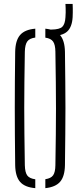

<svg xmlns="http://www.w3.org/2000/svg" viewBox="-20 -950 407 974"><path d="M159 4.5Q105.5 0 81.8 -27.5Q58 -55 57 -112Q56 -196 55.5 -266.5Q55 -337 55 -403Q55 -469 55.5 -538Q56 -607 57 -687Q58 -744.5 81.8 -772.2Q105.5 -800 159 -804.5V-759.5Q129.5 -755.5 118.2 -739.5Q107 -723.5 106 -688Q104.5 -603 103.8 -535.2Q103 -467.5 103 -404Q103 -340.5 103.8 -270.5Q104.5 -200.5 106 -111.5Q107 -75.5 118.2 -60Q129.5 -44.5 159 -40.5ZM210 4.5V-41Q238.5 -45 249.5 -60.8Q260.5 -76.5 261 -111.5Q262.5 -198 263.2 -267Q264 -336 264 -399.2Q264 -462.5 263.2 -531.8Q262.5 -601 261 -688Q260.5 -723 249.5 -739Q238.5 -755 210 -759V-804.5Q262 -799.5 285.2 -771.5Q308.5 -743.5 309.5 -687Q310.5 -607 311.2 -538Q312 -469 312 -403Q312 -337 311.2 -266.5Q310.5 -196 309.5 -112Q308.5 -55.5 285.2 -28.2Q262 -1 210 4.5ZM241 -767.5Q231 -767.5 222.5 -769.5L221.5 -800Q226 -800 231.2 -800Q236.5 -800 241 -800Q282.5 -800.5 296.2 -814.2Q310 -828 312 -862Q313 -875 313.2 -886.8Q313.5 -898.5 313 -909.2Q312.5 -920 312 -930H348.5Q349 -919 349.2 -908Q349.5 -897 349.2 -885.8Q349 -874.5 348.5 -863Q345.5 -812.5 320.8 -790Q296 -767.5 241 -767.5Z"/></svg>

Font: Big Shoulders Stencil Text Thin ExtraLight
Style: Regular
Weight: 250
Version: Version 2.001